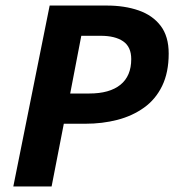

<svg xmlns="http://www.w3.org/2000/svg" viewBox="-20 -672 628 692"><path d="M28 0 159 -652H365Q429 -652 479.5 -634.5Q530 -617 559 -579Q588 -541 588 -479Q588 -411 564.5 -362.5Q541 -314 499 -284Q457 -254 403 -240Q349 -226 287 -226H210L166 0ZM233 -335H302Q375 -335 414 -366.5Q453 -398 453 -459Q453 -503 424 -523Q395 -543 343 -543H273Z"/></svg>

Font: Source Sans 3 ExtraLight
Style: Bold Italic
Weight: 700
Italic angle: -11°
Version: Version 3.052;hotconv 1.1.0;makeotfexe 2.6.0